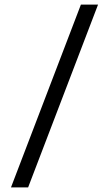

<svg xmlns="http://www.w3.org/2000/svg" viewBox="-20 -750 477 840"><path d="M409 -730 103 70H28L334 -730Z"/></svg>

Font: Elaine Sans
Style: Regular
Weight: 400
Designer: Wei Huang
Foundry: Wei Huang
Version: Version 2.001;December 24, 2019;FontCreator 12.0.0.2547 64-b